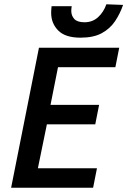

<svg xmlns="http://www.w3.org/2000/svg" viewBox="-20 -877 595 897"><path d="M32 0 162 -654H537L519 -563H251L216 -387H443L425 -296H199L157 -91H433L415 0ZM356 -701Q285 -701 252 -734.5Q219 -768 219 -817Q219 -824 219.5 -831.5Q220 -839 221 -848H315Q314 -840 313.5 -836Q313 -832 313 -826Q313 -804 327 -788.5Q341 -773 375 -773Q412 -773 438 -796.5Q464 -820 477 -857L555 -854Q541 -813 517.5 -778Q494 -743 455.5 -722Q417 -701 356 -701Z"/></svg>

Font: Source Sans 3 SemiBold
Style: Italic
Weight: 600
Italic angle: -11°
Designer: Paul D. Hunt
Foundry: Adobe
Version: Version 3.046;hotconv 1.0.118;makeotfexe 2.5.65603